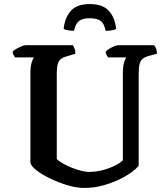

<svg xmlns="http://www.w3.org/2000/svg" viewBox="-20 -927 826 947"><path d="M396 0Q357 0 312.5 -13.5Q268 -27 227.5 -46.5Q187 -66 160 -87Q133 -108 130 -124V-566Q130 -600 136.5 -620Q143 -640 148 -644H54Q51 -649 47 -655.5Q43 -662 42 -672Q48 -679 60.5 -686Q73 -693 86 -698.5Q99 -704 105 -704H339Q343 -699 347.5 -688Q352 -677 352 -662L309 -649Q289 -644 278.5 -634.5Q268 -625 264 -608.5Q260 -592 260 -563V-143Q270 -132 290.5 -120.5Q311 -109 335 -99.5Q359 -90 381.5 -84.5Q404 -79 418 -79Q451 -79 484.5 -87.5Q518 -96 545.5 -109.5Q573 -123 586 -137V-566Q586 -601 592.5 -620.5Q599 -640 603 -644H513Q509 -649 505.5 -656Q502 -663 501 -672Q507 -679 519 -686.5Q531 -694 544 -699Q557 -704 563 -704H740Q745 -698 749.5 -688Q754 -678 754 -662L713 -651Q693 -645 682.5 -636Q672 -627 668 -609Q664 -591 664 -557V-110Q653 -95 626 -75.5Q599 -56 562 -39Q525 -22 482.5 -11Q440 0 396 0ZM423 -907Q487 -907 517 -873.5Q547 -840 553 -784Q548 -781 535 -778Q522 -775 501 -775Q494 -811 476 -824Q458 -837 423 -837Q388 -837 370.5 -824Q353 -811 345 -775Q328 -775 314 -778Q300 -781 294 -784Q299 -838 328.5 -872.5Q358 -907 423 -907Z"/></svg>

Font: Texturina Medium 12pt SemiBold
Style: Regular
Weight: 600
Version: Version 1.002